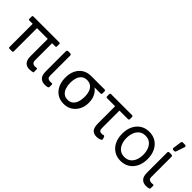

<svg xmlns="http://www.w3.org/2000/svg" viewBox="114 -1698 2634 2634"><g transform="rotate(45 1430.5 -381.0)"><path d="M53.3 -545.5H553.3Q561.8 -545.5 566.4 -540.8Q571 -536.2 571 -527.7V-485.1Q571 -476.6 566.4 -471.9Q561.8 -467.3 553.3 -467.3H492.9V-134.9Q492.9 -109.4 502.5 -96.6Q518.1 -75.3 554 -75.3Q563.2 -75.3 577.1 -78.1Q578.1 -78.1 578.5 -78.5H579.2Q581.7 -78.8 583.8 -78.5Q596.6 -77.4 596.6 -62.5V-19.9V-4.3Q580.3 0.7 563.4 3.9Q546.5 7.1 524.1 7.1Q470.5 7.1 439.8 -26.5Q409.1 -60 409.1 -134.9V-467.3H200.3V-17.8Q200.3 -9.2 195.7 -4.6Q191.1 0 182.5 0H134.2Q125.7 0 121.1 -4.6Q116.5 -9.2 116.5 -17.8V-467.3H53.3Q44.7 -467.3 40.1 -471.9Q35.5 -476.6 35.5 -485.1V-527.7Q35.5 -536.2 40.1 -540.8Q44.7 -545.5 53.3 -545.5Z M704.5 -524.9V-134.9Q704.5 -56.5 737.6 -24.5Q771 7.1 821 7.1Q847.3 7.1 864 3.6Q871.8 2.1 875.7 1.1Q882.8 -0.7 887.4 -6.2Q892 -11.7 892 -19.2V-63.2Q892 -70.3 886.7 -74.8Q881.4 -79.2 874.3 -77.8H873.9Q859 -75.3 850.9 -75.3Q828.5 -75.3 808.2 -85.9Q788.4 -96.2 788.4 -134.9V-524.9Q788.4 -533.4 782.1 -539.4Q775.9 -545.5 767.4 -545.5H725.1Q716.6 -545.5 710.6 -539.4Q704.5 -533.4 704.5 -524.9Z M954.5 -269.9Q954.5 -343 982.8 -401.6Q1011 -460.2 1063.7 -494.3Q1116.5 -528.4 1190.3 -528.4Q1206 -527 1219.1 -517.8Q1232.2 -508.5 1248.2 -496.4Q1264.2 -484.4 1288.4 -474.4Q1331.7 -456.7 1362.9 -424.2Q1394.2 -391.7 1410.9 -347.1Q1427.6 -302.6 1427.6 -248.6V-238.6Q1427.6 -174.7 1399.7 -117.9Q1371.8 -61.1 1319.1 -25.6Q1266.3 9.9 1191.8 9.9Q1117.2 9.9 1064.1 -25.6Q1011 -61.1 982.8 -121.8Q954.5 -182.5 954.5 -258.5ZM1052.6 -258.5Q1052.6 -207.4 1066.9 -164.1Q1081.3 -120.7 1112 -94.5Q1142.8 -68.2 1191.8 -68.2Q1240.1 -68.2 1270.4 -94.5Q1300.8 -120.7 1315.2 -164.1Q1329.5 -207.4 1329.5 -258.5V-269.9Q1329.5 -318.2 1315.2 -359.2Q1300.8 -400.2 1270.1 -425.2Q1239.3 -450.3 1190.3 -450.3Q1142 -450.3 1111.7 -425.2Q1081.3 -400.2 1066.9 -359.2Q1052.6 -318.2 1052.6 -269.9ZM1468.8 -510.3V-468.4Q1468.8 -460.6 1463.6 -455.4Q1458.5 -450.3 1450.6 -450.3H1190.3V-528.4H1450.6Q1458.5 -528.4 1463.6 -523.3Q1468.8 -518.1 1468.8 -510.3Z M1559.3 -545.5H1966.3Q1974.1 -545.5 1979.2 -540.3Q1984.4 -535.2 1984.4 -527.3V-485.4Q1984.4 -477.6 1979.2 -472.5Q1974.1 -467.3 1966.3 -467.3H1799.7V-132.1Q1799.7 -100.5 1808.6 -88.1Q1816.1 -76.3 1827.2 -73Q1838.4 -69.6 1853.7 -69.6Q1864.7 -69.6 1878.2 -74.6Q1883.2 -76.7 1887.8 -76.7Q1893.8 -76.7 1898.3 -73.5Q1902.7 -70.3 1904.8 -63.9L1916.2 -30.5Q1917.3 -28.1 1917.3 -24.5Q1917.3 -16 1909.8 -11Q1890.3 1.4 1871.1 5.7Q1851.9 9.9 1828.1 9.9Q1771.3 9.9 1743.6 -24.7Q1715.9 -59.3 1715.9 -136.4V-467.3H1559.3Q1551.5 -467.3 1546.3 -472.5Q1541.2 -477.6 1541.2 -485.4V-527.3Q1541.2 -535.2 1546.3 -540.3Q1551.5 -545.5 1559.3 -545.5Z M2049.7 -269.9Q2049.7 -355.1 2080.8 -418.7Q2111.9 -482.2 2167.4 -517.4Q2223 -552.6 2296.9 -552.6Q2370.7 -552.6 2426.3 -517.4Q2481.9 -482.2 2513 -418.7Q2544 -355.1 2544 -269.9Q2544 -185.4 2513 -122.2Q2481.9 -58.9 2426.3 -23.8Q2370.7 11.4 2296.9 11.4Q2223 11.4 2167.4 -23.8Q2111.9 -58.9 2080.8 -122.2Q2049.7 -185.4 2049.7 -269.9ZM2460.2 -269.9Q2460.2 -324.6 2442.8 -371.8Q2425.4 -419 2389.2 -448.2Q2353 -477.3 2296.9 -477.3Q2240.8 -477.3 2204.5 -448.2Q2168.3 -419 2150.9 -371.8Q2133.5 -324.6 2133.5 -269.9Q2133.5 -215.2 2150.9 -168.3Q2168.3 -121.4 2204.5 -92.7Q2240.8 -63.9 2296.9 -63.9Q2353 -63.9 2389.2 -92.7Q2425.4 -121.4 2442.8 -168.3Q2460.2 -215.2 2460.2 -269.9Z M2669 -524.9V-134.9Q2669 -56.5 2702.1 -24.5Q2735.4 7.1 2785.5 7.1Q2811.8 7.1 2828.5 3.6Q2836.3 2.1 2840.2 1.1Q2847.3 -0.7 2851.9 -6.2Q2856.5 -11.7 2856.5 -19.2V-63.2Q2856.5 -70.3 2851.2 -74.8Q2845.9 -79.2 2838.8 -77.8H2838.4Q2823.5 -75.3 2815.3 -75.3Q2793 -75.3 2772.7 -85.9Q2752.8 -96.2 2752.8 -134.9V-524.9Q2752.8 -533.4 2746.6 -539.4Q2740.4 -545.5 2731.9 -545.5H2689.6Q2681.1 -545.5 2675.1 -539.4Q2669 -533.4 2669 -524.9ZM2706 -606.5H2725.5Q2732.2 -606.5 2737.6 -610.4Q2742.9 -614.3 2745 -620.7L2787.6 -745.4Q2788.7 -748.6 2788.7 -752.1Q2788.7 -760.7 2782.7 -766.7Q2776.6 -772.7 2768.1 -772.7H2724.1Q2716.3 -772.7 2710.6 -767.8Q2704.9 -762.8 2703.5 -755L2685.4 -630.3Q2683.9 -621.1 2690.3 -613.8Q2696.7 -606.5 2706 -606.5Z"/></g></svg>

Font: DeltaSans
Style: Regular
Weight: 400
Designer: Rasmus Andersson
Foundry: rsms
Version: Version 3.012